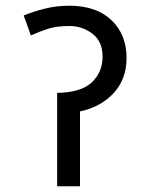

<svg xmlns="http://www.w3.org/2000/svg" viewBox="-20 -652 509 672"><path d="M222 -632Q317 -632 370 -581.5Q423 -531 423 -449Q423 -376 378.5 -327Q334 -278 260 -262V0H180V-327Q263 -328 301 -363.5Q339 -399 339 -454Q339 -507 303.5 -534Q268 -561 223 -561Q179 -561 149 -551.5Q119 -542 88 -528L63 -598Q95 -611 136 -621.5Q177 -632 222 -632Z"/></svg>

Font: Go Noto Kurrent-Regular
Style: Regular
Weight: 400
Designer: Monotype Design Team
Foundry: Monotype Imaging Inc.
Version: Version 2.012; ttfautohint (v1.8.4.7-5d5b)